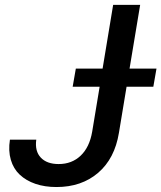

<svg xmlns="http://www.w3.org/2000/svg" viewBox="-20 -747 653 777"><path d="M437.9 -727.3H547.2L504.3 -469.5H613.3L600.5 -396H492.2L461.3 -209.5Q444.2 -105.1 377.1 -47.6Q310 9.9 208.5 9.9Q161.2 9.9 123.4 -3Q85.6 -16 60 -40Q34.4 -63.9 23.8 -100.3Q13.1 -136.7 20.2 -181.8H126.8Q120.4 -135.3 145.1 -109.2Q169.7 -83.1 217.3 -83.1Q271 -83.1 306.6 -117.2Q342.3 -151.3 353 -213.8L383.2 -396H274.1L286.9 -469.5H395.2Z"/></svg>

Font: Karasuma Gothic
Style: Medium Italic
Weight: 500
Italic angle: 9.39998°
Designer: Rasmus Andersson / Ryoko Nishizuka
Foundry: Genbu
Version: Version 1.00